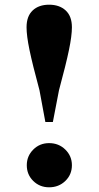

<svg xmlns="http://www.w3.org/2000/svg" viewBox="-20 -781 420 817"><path d="M189 16Q149 16 121.5 -11Q94 -38 94 -78Q94 -117 121.5 -144.5Q149 -172 189 -172Q230 -172 258 -144.5Q286 -117 286 -78Q286 -38 258 -11Q230 16 189 16ZM189 -761Q233 -761 259.5 -736.5Q286 -712 286 -665Q286 -629 273.5 -568.5Q261 -508 231 -397L205 -262H173L148 -397Q118 -508 105.5 -568.5Q93 -629 93 -665Q93 -712 119 -736.5Q145 -761 189 -761Z"/></svg>

Font: Noto Serif TC ExtraLight Black
Style: Regular
Weight: 900
Version: Version 2.003-H1;hotconv 1.1.1;makeotfexe 2.6.0